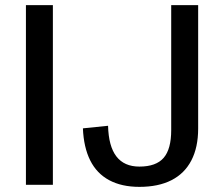

<svg xmlns="http://www.w3.org/2000/svg" viewBox="-20 -720 869 748"><path d="M186 -700V0H81V-700ZM523 8Q454 8 405.5 -18Q357 -44 331.5 -95Q306 -146 303 -220L401 -230Q403 -150 433.5 -110.5Q464 -71 523 -71Q588 -71 617.5 -105Q647 -139 647 -213V-700H752V-219Q752 -146 725.5 -95Q699 -44 648 -18Q597 8 523 8Z"/></svg>

Font: Pathway Extreme Medium
Style: Regular
Weight: 500
Designer: Eduardo Rodriguez Tunni
Foundry: Eduardo Rodriguez Tunni
Version: Version 1.001;gftools[0.9.26]